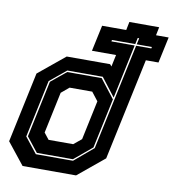

<svg xmlns="http://www.w3.org/2000/svg" viewBox="-83 -824 819 898"><g transform="rotate(10 326.0 -375.0)"><path d="M84 0 2 -103 73 -437 198.5 -540H404.5L412.5 -530.5L424.5 -587H310L336.5 -710.5H451L459 -750H600.5L592.5 -710.5H652.5L626 -587H566L463 -103L338 0ZM135.5 -65H312L402 -141L509.5 -646H581.5L583 -653H511L517.5 -683H510.5L504 -653H393.5L392 -646H502.5L448 -389L381 -476H212.5L135 -412L77 -139ZM139 -72 84.5 -141 141.5 -410 213.5 -469H377L446 -380L395.5 -143L310.5 -72ZM182.5 -141.5H299.5L336.5 -172L376 -358.5L344.5 -399H237L200 -368L158.5 -172Z"/></g></svg>

Font: Tourney Expanded ExtraBold
Style: Italic
Weight: 800
Width: 7
Italic angle: -12°
Designer: Tyler Finck
Foundry: Etcetera Type Co
Version: Version 1.010; ttfautohint (v1.8.3)